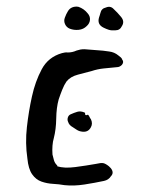

<svg xmlns="http://www.w3.org/2000/svg" viewBox="-20 -569 458 589"><path d="M249 -528Q257 -519 256 -508Q255 -497 246 -489Q236 -479 221.5 -477.5Q207 -476 194 -481Q184 -485 179.5 -495Q175 -505 179 -515Q183 -526 188 -534Q193 -543 202 -546.5Q211 -550 221 -548Q238 -542 249 -528ZM354 -489Q348 -476 334 -476Q322 -475 314 -477.5Q306 -480 298 -484Q277 -494 284 -516Q285 -519 286 -522Q287 -525 288 -529Q291 -543 305 -546Q319 -552 329 -541Q340 -531 351.5 -517Q363 -503 354 -489ZM355 -386Q361 -379 354 -370Q347 -363 339 -363Q317 -361 298 -359Q279 -357 261 -351Q242 -346 219 -340Q196 -334 184 -319Q177 -309 171 -294Q165 -279 160 -264Q153 -239 152.5 -205.5Q152 -172 145 -145Q142 -135 141 -122Q140 -109 141 -95Q143 -86 145.5 -77.5Q148 -69 154 -63Q158 -59 155 -59Q177 -52 211 -56.5Q245 -61 273 -66Q290 -70 297 -68.5Q304 -67 314 -59Q316 -57 317.5 -55.5Q319 -54 320 -53Q331 -39 320 -28Q313 -17 299 -14Q271 -8 239 -3Q207 2 178 -1Q161 -4 142.5 -5Q124 -6 107 -12Q90 -18 78.5 -34.5Q67 -51 64 -83Q57 -130 62.5 -179Q68 -228 78 -273Q88 -319 108 -356.5Q128 -394 170 -406Q180 -409 188 -408Q202 -408 215 -414Q221 -416 226.5 -417Q232 -418 239 -418Q259 -416 277.5 -415Q296 -414 315 -411Q331 -409 343 -399Q347 -396 350.5 -393Q354 -390 355 -386ZM259 -179Q251 -163 233 -165Q223 -166 216 -170.5Q209 -175 203 -179Q192 -185 189 -195Q186 -201 188 -208Q190 -215 196 -218Q207 -223 217 -226Q227 -229 239 -224Q242 -223 241 -220.5Q240 -218 243 -216Q245 -215 247.5 -216.5Q250 -218 251 -216Q253 -214 254.5 -210.5Q256 -207 259 -203Q265 -190 259 -179Z"/></svg>

Font: Slackside One
Style: Regular
Weight: 400
Version: Version 1.000